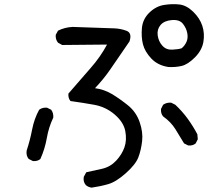

<svg xmlns="http://www.w3.org/2000/svg" viewBox="-20 -818 1040 903"><path d="M411.1 64.5Q395.5 62.5 383.8 52.7Q370.1 37.1 374 13.7L385.7 -7.8Q422.9 -15.6 460.9 -24.4Q499 -33.2 526.4 -62.5Q553.7 -91.8 565.4 -125.5Q577.1 -159.2 569.3 -201.2Q561.5 -243.2 519.5 -279.3Q477.5 -315.4 422.9 -325.2Q368.2 -335 311.5 -342.8Q299.8 -356.4 301.8 -377.9Q360.4 -446.3 406.2 -498Q452.1 -549.8 483.4 -608.4L272.5 -606.4L252.9 -617.2Q240.2 -632.8 242.2 -654.3L252.9 -673.8Q284.2 -689.5 321.3 -691.4Q489.3 -685.5 518.1 -684.6Q546.9 -683.6 574.7 -673.3Q602.5 -663.1 588.9 -623Q528.3 -534.2 497.1 -489.3Q465.8 -444.3 426.8 -403.3Q469.7 -397.5 505.9 -376Q542 -354.5 581.1 -323.2Q620.1 -292 636.7 -244.1Q653.3 -196.3 648.4 -154.3Q643.6 -112.3 630.9 -78.6Q618.2 -44.9 572.3 -3.9Q526.4 37.1 489.3 47.9Q452.1 58.6 411.1 64.5ZM134.8 -60.5 115.2 -70.3Q101.6 -85.9 105.5 -110.4Q121.1 -157.2 130.9 -208Q140.6 -258.8 164.1 -301.8Q179.7 -313.5 201.2 -311.5L220.7 -301.8Q232.4 -286.1 230.5 -264.6Q209 -219.7 200.2 -168.9Q191.4 -118.2 169.9 -70.3Q156.2 -58.6 134.8 -60.5ZM865.2 -133.8 845.7 -143.6Q826.2 -176.8 804.7 -210.9Q783.2 -245.1 747.1 -270.5Q735.4 -284.2 737.3 -305.7L747.1 -325.2Q763.7 -336.9 785.2 -335L804.7 -325.2Q837.9 -293.9 863.3 -258.8Q888.7 -223.6 908.2 -186.5L910.2 -163.1L900.4 -143.6Q886.7 -131.8 865.2 -133.8ZM771.5 -502.9Q721.7 -510.7 691.4 -543Q661.1 -575.2 652.3 -609.9Q643.6 -644.5 647.5 -686.5Q651.4 -728.5 682.6 -758.8Q713.9 -789.1 752.4 -794.9Q791 -800.8 824.2 -796.9Q857.4 -793 888.7 -762.7Q919.9 -732.4 931.6 -696.3Q943.4 -660.2 936.5 -620.6Q929.7 -581.1 896.5 -547.9Q863.3 -514.6 834 -507.8Q804.7 -501 771.5 -502.9ZM834 -590.8Q848.6 -602.5 856.9 -620.6Q865.2 -638.7 860.8 -662.1Q856.4 -685.5 840.3 -706.1Q824.2 -726.6 788.1 -723.6Q752 -720.7 734.9 -700.2Q717.8 -679.7 721.7 -651.4Q725.6 -623 743.7 -603Q761.7 -583 790 -584.5Q818.4 -585.9 834 -590.8Z"/></svg>

Font: NaikaiFont
Style: Regular
Weight: 400
Version: Version 1.67